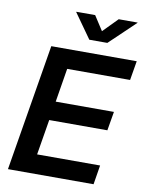

<svg xmlns="http://www.w3.org/2000/svg" viewBox="-100 -1015 835 1086"><g transform="rotate(10 317.0 -472.0)"><path d="M22.5 0 143.1 -727.5H633.8L615.2 -616.7H253.9L222.2 -422.9H556.6L538.1 -314H204.1L170.4 -110.8H532.2L514.2 0ZM356.9 -943.8 410.6 -860.8 492.2 -943.8H600.6L600.1 -941.9L452.1 -800.8H348.6L248.5 -941.9L249 -943.8Z"/></g></svg>

Font: Inter 24pt SemiBold
Style: Italic
Weight: 600
Italic angle: -9.3988°
Designer: Rasmus Andersson
Foundry: rsms
Version: Version 4.001;git-66647c0bb